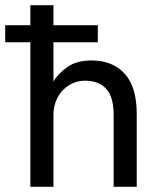

<svg xmlns="http://www.w3.org/2000/svg" viewBox="-32 -720 617 740"><path d="M85 -557H-12V-623H85V-700H174V-623H345V-557H174V-406Q192 -436 227.5 -461.5Q263 -487 321 -487Q402 -487 448.5 -436Q495 -385 495 -282V0H406V-277Q406 -346 377.5 -377.5Q349 -409 295 -409Q270 -409 248 -399Q226 -389 209.5 -371.5Q193 -354 183.5 -330Q174 -306 174 -277V0H85Z"/></svg>

Font: Golos UI VF
Style: Regular
Weight: 400
Designer: A.Korolkova, Vitaly Kuzmin
Foundry: ParaType Ltd
Version: Version 2.000